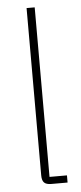

<svg xmlns="http://www.w3.org/2000/svg" viewBox="-53 -770 339 801"><g transform="rotate(-5 116.0 -370.0)"><path d="M129 0Q108 0 99 -9Q90 -18 90 -39V-740H124V-30H197V0Z"/></g></svg>

Font: IBM Plex Sans Condensed ExtraLight
Style: Regular
Weight: 200
Width: 3
Designer: Mike Abbink, Paul van der Laan, Pieter van Rosmalen
Foundry: Bold Monday
Version: Version 1.3